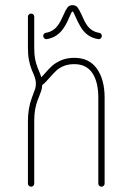

<svg xmlns="http://www.w3.org/2000/svg" viewBox="-20 -722 507 742"><path d="M100.1 -669.4Q105.5 -669.4 108.9 -666Q112.3 -662.6 112.3 -657.2V-538.1Q112.3 -511.7 115.5 -494.6Q118.7 -477.5 125 -461.4L129.4 -450.7Q136.7 -433.6 139.6 -423.3L150.9 -435.5Q167 -454.6 181.2 -467.3Q195.3 -480 217 -489.3Q238.8 -498.5 267.6 -498.5Q324.7 -498.5 354.5 -456.5Q384.3 -414.6 384.3 -344.7V-12.7Q384.3 -7.8 380.9 -4.2Q377.4 -0.5 372.1 -0.5Q367.2 -0.5 363.5 -4.2Q359.9 -7.8 359.9 -12.7V-344.7Q359.9 -405.8 336.7 -439.9Q313.5 -474.1 267.6 -474.1Q243.7 -474.1 226.6 -467Q209.5 -460 198 -449.5Q186.5 -439 171.9 -421.9Q165 -414.1 157.5 -406.2Q149.9 -398.4 143.1 -393.1Q142.6 -380.9 139.4 -371.3Q136.2 -361.8 129.9 -345.7L125.5 -335Q119.1 -317.9 115.7 -298.8Q112.3 -279.8 112.3 -253.4V-12.7Q112.3 -7.8 108.9 -4.2Q105.5 -0.5 100.1 -0.5Q95.2 -0.5 91.6 -4.2Q87.9 -7.8 87.9 -12.7V-253.4Q87.9 -303.2 103 -343.8L107.9 -356.9Q113.3 -370.1 116 -379.2Q118.7 -388.2 118.7 -398.4Q118.7 -408.7 116.2 -417.5Q113.8 -426.3 107.9 -439.9L102.5 -452.6Q95.7 -470.2 91.8 -490Q87.9 -509.8 87.9 -538.1V-657.2Q87.9 -662.6 91.6 -666Q95.2 -669.4 100.1 -669.4ZM373.5 -583Q373.5 -577.6 369.1 -573.7Q364.7 -569.8 359.4 -570.8Q314.5 -578.1 291 -619.1Q281.7 -634.3 270.5 -660.2Q263.2 -677.7 260.3 -677.7Q258.3 -677.7 255.6 -672.6Q252.9 -667.5 250 -660.2Q246.1 -650.9 240.7 -639.4Q235.4 -627.9 228.5 -617.7Q204.6 -578.1 161.1 -570.8Q155.8 -569.8 151.4 -573.7Q147 -577.6 147 -583Q147 -587.4 149.9 -591.1Q152.8 -594.7 157.2 -595.2Q189.9 -600.6 208 -630.4Q212.9 -637.7 217 -646.7Q221.2 -655.8 225.1 -663.6Q233.9 -684.1 240.7 -693.1Q247.6 -702.1 260.3 -702.1Q272.9 -702.1 280 -692.9Q287.1 -683.6 296.4 -662.6Q306.6 -639.6 311.5 -631.8Q330.1 -600.1 363.3 -595.2Q368.2 -594.7 370.8 -591.1Q373.5 -587.4 373.5 -583Z"/></svg>

Font: Velvelyne Light
Style: Regular
Weight: 200
Designer: Manon Van der Borght et Mariel Nils
Foundry: Velvetyne
Version: Version 1.070